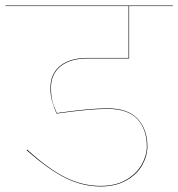

<svg xmlns="http://www.w3.org/2000/svg" viewBox="-30 -700 644 693"><path d="M154 -383Q154 -344 164 -319Q174 -294 175 -292Q294 -309 358 -309Q432 -309 467 -271Q502 -233 502 -171Q502 -138 483.5 -104.5Q465 -71 426.5 -49Q388 -27 333 -27Q269 -27 207.5 -57Q146 -87 66 -158L68 -160Q146 -89 207.5 -59Q269 -29 333 -29Q388 -29 425.5 -51Q463 -73 481.5 -106Q500 -139 500 -171Q500 -233 466 -270Q432 -307 358 -307Q293 -307 174 -290Q165 -312 158.5 -333Q152 -354 152 -383Q152 -434 187.5 -462.5Q223 -491 287 -491H434V-678H-10V-680H594V-678H436V-489H287Q224 -489 189 -461Q154 -433 154 -383Z"/></svg>

Font: FiraGO Two
Style: Regular
Weight: 100
Designer: bBox Type
Foundry: bBox Type GmbH
Version: Version 1.001